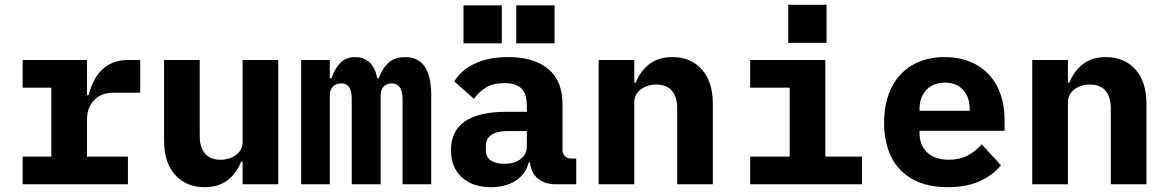

<svg xmlns="http://www.w3.org/2000/svg" viewBox="-20 -765 4840 797"><path d="M74 -115H193V-401H74V-516H341V-370H348Q385 -516 513 -516H562V-380H452Q399 -380 370 -348.5Q341 -317 341 -268V-115H511V0H74Z M987 -94H981Q962 -46 924.5 -17Q887 12 829 12Q753 12 707 -39Q661 -90 661 -182V-516H809V-202Q809 -153 831 -127.5Q853 -102 896 -102Q933 -102 960 -122Q987 -142 987 -177V-516H1135V0H987Z M1230 0V-516H1349V-440H1356Q1370 -481 1393 -504.5Q1416 -528 1454 -528Q1491 -528 1514.5 -505.5Q1538 -483 1546 -440H1552Q1567 -481 1592.5 -504.5Q1618 -528 1662 -528Q1716 -528 1743 -488.5Q1770 -449 1770 -369V0H1651V-354Q1651 -388 1639 -403.5Q1627 -419 1606 -419Q1586 -419 1573 -406Q1560 -393 1560 -368V0H1440V-354Q1440 -388 1429 -403.5Q1418 -419 1397 -419Q1376 -419 1362.5 -406Q1349 -393 1349 -368V0Z M2287 0Q2241 0 2212.5 -24Q2184 -48 2180 -91H2175Q2162 -41 2120 -14.5Q2078 12 2018 12Q1942 12 1897 -29Q1852 -70 1852 -142Q1852 -301 2084 -301H2167V-327Q2167 -374 2145 -397Q2123 -420 2073 -420Q2029 -420 1999.5 -403Q1970 -386 1947 -355L1866 -427Q1893 -473 1950 -500.5Q2007 -528 2090 -528Q2197 -528 2256 -478.5Q2315 -429 2315 -333V-141Q2315 -127 2325 -117Q2335 -107 2349 -107H2372V0ZM2167 -159V-221H2088Q2044 -221 2020.5 -205.5Q1997 -190 1997 -160V-140Q1997 -113 2017.5 -99Q2038 -85 2074 -85Q2115 -85 2141 -104.5Q2167 -124 2167 -159ZM2282 -743V-585H2123V-743ZM2063 -743V-585H1904V-743Z M2465 0V-516H2613V-422H2619Q2638 -470 2675.5 -499Q2713 -528 2771 -528Q2847 -528 2893 -477Q2939 -426 2939 -334V0H2791V-314Q2791 -363 2769 -388.5Q2747 -414 2704 -414Q2667 -414 2640 -394Q2613 -374 2613 -339V0Z M3094 -115H3258V-401H3094V-516H3406V-115H3558V0H3094ZM3411 -745V-587H3252V-745Z M3650 -256Q3650 -340 3680.5 -401Q3711 -462 3767.5 -495Q3824 -528 3901 -528Q3977 -528 4033.5 -496Q4090 -464 4120 -405Q4150 -346 4150 -266V-222H3797V-213Q3797 -162 3829 -132Q3861 -102 3919 -102Q3963 -102 3996 -119Q4029 -136 4055 -166L4135 -79Q4102 -38 4047 -13Q3992 12 3914 12Q3829 12 3769.5 -20.5Q3710 -53 3680 -113Q3650 -173 3650 -256ZM3797 -313V-305H4005V-313Q4005 -363 3977.5 -392.5Q3950 -422 3902 -422Q3870 -422 3846.5 -408.5Q3823 -395 3810 -370.5Q3797 -346 3797 -313Z M4265 0V-516H4413V-422H4419Q4438 -470 4475.5 -499Q4513 -528 4571 -528Q4647 -528 4693 -477Q4739 -426 4739 -334V0H4591V-314Q4591 -363 4569 -388.5Q4547 -414 4504 -414Q4467 -414 4440 -394Q4413 -374 4413 -339V0Z"/></svg>

Font: iA Writer Mono V
Style: Regular
Weight: 400
Designer: Mike Abbink, Paul van der Laan, Pieter van Rosmalen
Foundry: Bold Monday
Version: Version 2.000